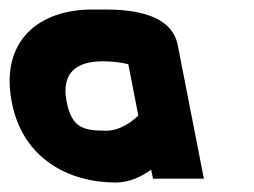

<svg xmlns="http://www.w3.org/2000/svg" viewBox="-128 -764 535 404"><path d="M-103 -548C-80 -430 17 -380 115 -380C145 -380 169 -392 190 -407L194 -388H301L246 -669C232 -742 132 -744 88 -744H66C-44 -744 -129 -680 -103 -548ZM12 -551C0 -615 38 -635 88 -635C106 -635 125 -633 142 -629L163 -521C152 -510 126 -489 96 -489C48 -489 23 -494 12 -551Z"/></svg>

Font: Charger EcoBlack
Style: OpObl
Weight: 1000
Designer: Jasper
Foundry: Cannot Into Space Fonts
Version: Version 1.1